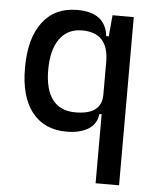

<svg xmlns="http://www.w3.org/2000/svg" viewBox="-53 -573 693 844"><g transform="rotate(5 293.0 -151.0)"><path d="M252.9 9.8Q154.8 9.8 100.8 -58.3Q46.9 -126.5 46.9 -253.9Q46.9 -384.3 101.1 -455.8Q155.3 -527.3 253.9 -527.3Q316.4 -527.3 350.3 -501.7Q384.3 -476.1 390.6 -423.8H430.7L400.4 -310.5Q400.4 -375.5 371.1 -407.5Q341.8 -439.5 283.2 -439.5Q219.2 -439.5 184.3 -391.1Q149.4 -342.8 149.4 -253.9Q149.4 -167 183.6 -122.6Q217.8 -78.1 284.2 -78.1Q342.8 -78.1 371.6 -100.1Q400.4 -122.1 400.4 -166V-222.7L435.5 -80.1H390.6Q385.7 -35.6 348.6 -12.9Q311.5 9.8 252.9 9.8ZM400.4 224.6V-408.2L410.2 -517.6H503.9V224.6Z"/></g></svg>

Font: Cascadia Mono
Style: Regular
Weight: 400
Monospace: yes
Designer: Aaron Bell
Foundry: Saja Typeworks
Version: Version 2404.023